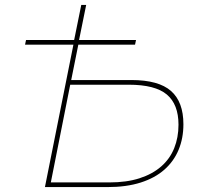

<svg xmlns="http://www.w3.org/2000/svg" viewBox="-20 -762 824 782"><path d="M311 -742H331L302 -599H534L530 -580H299L270 -436H515Q626 -436 676.5 -391.5Q727 -347 727 -256Q727 -199 707.5 -152Q688 -105 649.5 -71Q611 -37 553 -18.5Q495 0 417 0H163L279 -580H82L86 -599H282ZM425 -19Q496 -19 548.5 -36Q601 -53 636.5 -84Q672 -115 689.5 -158.5Q707 -202 707 -254Q707 -337 659.5 -377Q612 -417 504 -417H266L187 -19Z"/></svg>

Font: Argentum Sans Thin
Style: Italic
Weight: 100
Italic angle: -11°
Designer: Julieta Ulanovsky (font), Cristiano Sobral (main changes and remaster)
Foundry: Julieta Ulanovsky (font), Cristiano Sobral (main changes and remaster)
Version: Version 2.007;June 15, 2022;FontCreator 14.0.0.2814 64-bit; 